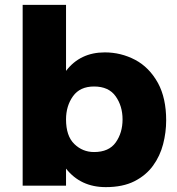

<svg xmlns="http://www.w3.org/2000/svg" viewBox="-20 -762 726 788"><path d="M414 6Q311 6 251 -70V0H73V-742H251V-471Q309 -547 410 -547Q476.5 -547 534.5 -516.5Q592.5 -486 628.5 -421Q662 -359 662 -268Q662 -219 649.5 -170.5Q637 -122 608.2 -82.2Q579.5 -42.5 531.8 -18.2Q484 6 414 6ZM366 -138Q427 -138 455 -177.5Q483 -217 483 -272Q483 -327 454.5 -367Q426 -407 366 -407Q308 -407 279.5 -367Q251 -327 251 -272Q251 -204 285 -171Q319 -138 366 -138Z"/></svg>

Font: Argentum Novus
Style: Bold
Weight: 700
Designer: Julieta Ulanovsky (font) & Cristiano Sobral (main changes)
Foundry: Julieta Ulanovsky (font) & Cristiano Sobral (main changes)
Version: Version 3.00;November 27, 2020;FontCreator 13.0.0.2655 64-bi